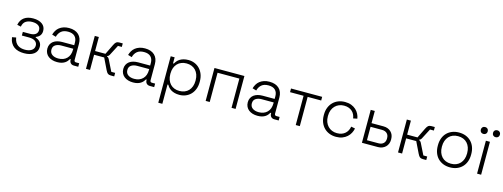

<svg xmlns="http://www.w3.org/2000/svg" viewBox="-16 -1605 7167 2738"><g transform="rotate(15 3567.5 -236.0)"><path d="M381 -246Q473 -214 473 -131Q473 -62 420.5 -24Q368 14 277 14Q234 14 196 4.5Q158 -5 129 -26Q100 -47 80.5 -81Q61 -115 54 -163L113 -174Q119 -134 134.5 -108Q150 -82 172 -66.5Q194 -51 221 -44.5Q248 -38 277 -38Q339 -38 376 -63.5Q413 -89 413 -134Q413 -176 380.5 -199Q348 -222 291 -222H184V-276H289Q343 -276 372 -298Q401 -320 401 -360Q401 -403 368 -425.5Q335 -448 279 -448Q223 -448 185 -423.5Q147 -399 137 -341L81 -353Q95 -425 145.5 -462.5Q196 -500 279 -500Q362 -500 411.5 -464Q461 -428 461 -363Q461 -325 442 -298Q423 -271 381 -254Z M769 -40Q847 -40 894 -86.5Q941 -133 941 -218V-230H764Q712 -230 677.5 -207.5Q643 -185 643 -138Q643 -90 678 -65Q713 -40 769 -40ZM765 14Q726 14 693 4Q660 -6 635.5 -25Q611 -44 597 -72.5Q583 -101 583 -137Q583 -173 597 -200.5Q611 -228 635 -246Q659 -264 692 -273Q725 -282 763 -282H941V-321Q941 -380 907.5 -413Q874 -446 808 -446Q743 -446 706 -414.5Q669 -383 656 -330L598 -347Q607 -379 623.5 -407Q640 -435 666 -455.5Q692 -476 727.5 -488Q763 -500 808 -500Q900 -500 950.5 -452Q1001 -404 1001 -318V-82Q1001 -52 1029 -52H1076V0H1012Q981 0 963 -18.5Q945 -37 945 -69V-76H935Q925 -59 911.5 -43Q898 -27 878 -14Q858 -1 830.5 6.5Q803 14 765 14Z M1603 -434H1546L1466 -280Q1461 -271 1454 -264.5Q1447 -258 1435 -255V-247Q1447 -244 1454 -237Q1461 -230 1466 -221L1550 -52H1607V0H1556Q1527 0 1511.5 -12Q1496 -24 1479 -59L1399 -224H1250V0H1190V-486H1250V-279H1403L1475 -427Q1492 -462 1508 -474Q1524 -486 1552 -486H1603Z M1890 -40Q1968 -40 2015 -86.5Q2062 -133 2062 -218V-230H1885Q1833 -230 1798.5 -207.5Q1764 -185 1764 -138Q1764 -90 1799 -65Q1834 -40 1890 -40ZM1886 14Q1847 14 1814 4Q1781 -6 1756.5 -25Q1732 -44 1718 -72.5Q1704 -101 1704 -137Q1704 -173 1718 -200.5Q1732 -228 1756 -246Q1780 -264 1813 -273Q1846 -282 1884 -282H2062V-321Q2062 -380 2028.5 -413Q1995 -446 1929 -446Q1864 -446 1827 -414.5Q1790 -383 1777 -330L1719 -347Q1728 -379 1744.5 -407Q1761 -435 1787 -455.5Q1813 -476 1848.5 -488Q1884 -500 1929 -500Q2021 -500 2071.5 -452Q2122 -404 2122 -318V-82Q2122 -52 2150 -52H2197V0H2133Q2102 0 2084 -18.5Q2066 -37 2066 -69V-76H2056Q2046 -59 2032.5 -43Q2019 -27 1999 -14Q1979 -1 1951.5 6.5Q1924 14 1886 14Z M2557 -40Q2598 -40 2632.5 -53.5Q2667 -67 2691.5 -93Q2716 -119 2729.5 -156Q2743 -193 2743 -239V-247Q2743 -294 2729.5 -330.5Q2716 -367 2691.5 -393Q2667 -419 2632.5 -432.5Q2598 -446 2557 -446Q2516 -446 2481.5 -432.5Q2447 -419 2422.5 -393Q2398 -367 2384.5 -330.5Q2371 -294 2371 -247V-239Q2371 -193 2384.5 -156Q2398 -119 2422.5 -93Q2447 -67 2481.5 -53.5Q2516 -40 2557 -40ZM2371 200H2311V-486H2369V-397H2381Q2392 -417 2407.5 -435.5Q2423 -454 2446 -468.5Q2469 -483 2500 -491.5Q2531 -500 2571 -500Q2620 -500 2662.5 -482.5Q2705 -465 2736.5 -432.5Q2768 -400 2786.5 -353.5Q2805 -307 2805 -249V-237Q2805 -179 2787 -132.5Q2769 -86 2737.5 -53.5Q2706 -21 2663 -3.5Q2620 14 2571 14Q2531 14 2500 5.5Q2469 -3 2446.5 -17Q2424 -31 2408.5 -49Q2393 -67 2383 -85H2371Z M2957 -486H3399V0H3339V-432H3017V0H2957Z M3728 -40Q3806 -40 3853 -86.5Q3900 -133 3900 -218V-230H3723Q3671 -230 3636.5 -207.5Q3602 -185 3602 -138Q3602 -90 3637 -65Q3672 -40 3728 -40ZM3724 14Q3685 14 3652 4Q3619 -6 3594.5 -25Q3570 -44 3556 -72.5Q3542 -101 3542 -137Q3542 -173 3556 -200.5Q3570 -228 3594 -246Q3618 -264 3651 -273Q3684 -282 3722 -282H3900V-321Q3900 -380 3866.5 -413Q3833 -446 3767 -446Q3702 -446 3665 -414.5Q3628 -383 3615 -330L3557 -347Q3566 -379 3582.5 -407Q3599 -435 3625 -455.5Q3651 -476 3686.5 -488Q3722 -500 3767 -500Q3859 -500 3909.5 -452Q3960 -404 3960 -318V-82Q3960 -52 3988 -52H4035V0H3971Q3940 0 3922 -18.5Q3904 -37 3904 -69V-76H3894Q3884 -59 3870.5 -43Q3857 -27 3837 -14Q3817 -1 3789.5 6.5Q3762 14 3724 14Z M4287 -432H4087V-486H4547V-432H4347V0H4287Z M4883 14Q4830 14 4785 -3.5Q4740 -21 4707 -54Q4674 -87 4655.5 -133.5Q4637 -180 4637 -238V-248Q4637 -306 4655.5 -352.5Q4674 -399 4707 -432Q4740 -465 4785 -482.5Q4830 -500 4883 -500Q4936 -500 4976 -484.5Q5016 -469 5044.5 -443Q5073 -417 5090 -383.5Q5107 -350 5112 -315L5053 -303Q5049 -332 5037 -358Q5025 -384 5004 -403.5Q4983 -423 4953 -434.5Q4923 -446 4883 -446Q4843 -446 4809 -432Q4775 -418 4750 -392Q4725 -366 4711 -329.5Q4697 -293 4697 -247V-239Q4697 -193 4711 -156.5Q4725 -120 4750 -94Q4775 -68 4809 -54Q4843 -40 4883 -40Q4923 -40 4953 -51Q4983 -62 5004.5 -81.5Q5026 -101 5039 -127Q5052 -153 5057 -183L5116 -171Q5109 -135 5091.5 -102Q5074 -69 5045 -43Q5016 -17 4976 -1.5Q4936 14 4883 14Z M5324 -252V-54H5492Q5540 -54 5567 -79.5Q5594 -105 5594 -150V-156Q5594 -201 5567 -226.5Q5540 -252 5492 -252ZM5500 -306Q5568 -306 5611 -265.5Q5654 -225 5654 -157V-149Q5654 -116 5642.5 -88.5Q5631 -61 5610.5 -41.5Q5590 -22 5562 -11Q5534 0 5500 0H5264V-486H5324V-306Z M6210 -434H6153L6073 -280Q6068 -271 6061 -264.5Q6054 -258 6042 -255V-247Q6054 -244 6061 -237Q6068 -230 6073 -221L6157 -52H6214V0H6163Q6134 0 6118.5 -12Q6103 -24 6086 -59L6006 -224H5857V0H5797V-486H5857V-279H6010L6082 -427Q6099 -462 6115 -474Q6131 -486 6159 -486H6210Z M6566 14Q6511 14 6465.5 -4Q6420 -22 6387.5 -55Q6355 -88 6337.5 -134.5Q6320 -181 6320 -237V-249Q6320 -305 6337.5 -351.5Q6355 -398 6387.5 -431Q6420 -464 6465.5 -482Q6511 -500 6566 -500Q6622 -500 6667 -482Q6712 -464 6744.5 -431Q6777 -398 6794.5 -351.5Q6812 -305 6812 -249V-237Q6812 -181 6794.5 -134.5Q6777 -88 6744.5 -55Q6712 -22 6667 -4Q6622 14 6566 14ZM6566 -40Q6609 -40 6643.5 -54Q6678 -68 6702 -94.5Q6726 -121 6739 -157.5Q6752 -194 6752 -239V-247Q6752 -292 6739 -328.5Q6726 -365 6702 -391.5Q6678 -418 6643.5 -432Q6609 -446 6566 -446Q6523 -446 6488.5 -432Q6454 -418 6430 -391.5Q6406 -365 6393 -328.5Q6380 -292 6380 -247V-239Q6380 -194 6393 -157.5Q6406 -121 6430 -94.5Q6454 -68 6488.5 -54Q6523 -40 6566 -40Z M6964 0V-486H7024V0ZM7084 -570Q7061 -570 7047 -584Q7033 -598 7033 -621Q7033 -644 7047 -658Q7061 -672 7084 -672Q7107 -672 7121 -658Q7135 -644 7135 -621Q7135 -598 7121 -584Q7107 -570 7084 -570ZM6904 -570Q6881 -570 6867 -584Q6853 -598 6853 -621Q6853 -644 6867 -658Q6881 -672 6904 -672Q6927 -672 6941 -658Q6955 -644 6955 -621Q6955 -598 6941 -584Q6927 -570 6904 -570Z"/></g></svg>

Font: Space Grotesk Light
Style: Regular
Weight: 300
Designer: Florian Karsten
Foundry: Florian Karsten
Version: Version 2.000